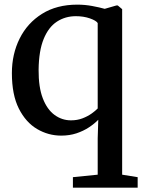

<svg xmlns="http://www.w3.org/2000/svg" viewBox="-20 -588 629 848"><path d="M302 241V194.5L411.5 183.5V23L414 -59Q397 -41.5 372.8 -25.5Q348.5 -9.5 317.8 0.8Q287 11 250.5 11Q193.5 11 143.8 -18.2Q94 -47.5 63.2 -108.5Q32.5 -169.5 32.5 -265Q32.5 -349 66.8 -417.8Q101 -486.5 165.8 -527Q230.5 -567.5 321.5 -567.5Q355 -567.5 387.2 -561.5Q419.5 -555.5 442.5 -549L494.5 -564H500L519.5 -547.5V183.5L588 194.5V241ZM293.5 -56.5Q321 -56.5 344 -65.2Q367 -74 384.2 -86.2Q401.5 -98.5 411.5 -109V-486Q405 -497 377 -506.8Q349 -516.5 315 -516.5Q268.5 -516.5 231.5 -492.5Q194.5 -468.5 173 -416.2Q151.5 -364 150.5 -280Q150 -203 169 -153.8Q188 -104.5 220.8 -80.5Q253.5 -56.5 293.5 -56.5Z"/></svg>

Font: Merriweather 24pt Medium
Style: Regular
Weight: 500
Designer: Eben Sorkin
Foundry: Eben Sorkin
Version: Version 2.100